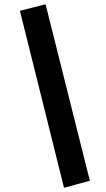

<svg xmlns="http://www.w3.org/2000/svg" viewBox="-20 -811 498 906"><path d="M74 -760 195 -791 404 42 282 75Z"/></svg>

Font: SUITE ExtraBold
Style: Regular
Weight: 800
Designer: Sun
Foundry: Sun
Version: Version 2.040